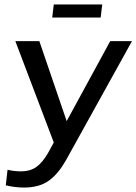

<svg xmlns="http://www.w3.org/2000/svg" viewBox="-20 -834 614 864"><path d="M574 -649H476L280 -289L157 -649H49L222 -193L197 -147C180 -117 162 -96 144 -83C126 -70 103 -63 74 -63C55 -63 35 -65 14 -70L6 0C35 7 63 10 88 10C135 10 173 -1 201 -22C230 -43 255 -74 278 -115ZM433 -755 440 -814H222L215 -755Z"/></svg>

Font: Gamestation Display
Style: Italic
Weight: 400
Designer: Jonas Hecksher
Foundry: Jonas Hecksher, Playtypeª, e-types AS
Version: Version 1.003